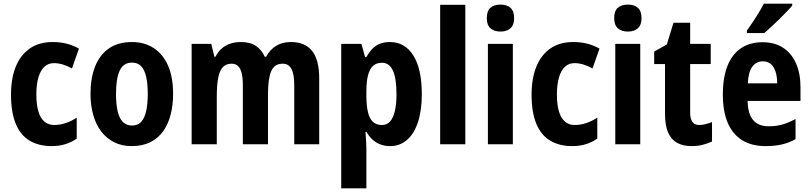

<svg xmlns="http://www.w3.org/2000/svg" viewBox="-20 -786 4417 1046"><path d="M262 10Q191 10 141 -20Q91 -50 65.5 -112.5Q40 -175 40 -270Q40 -359 66 -423Q92 -487 142.5 -522Q193 -557 267 -557Q310 -557 345.5 -547.5Q381 -538 410 -521L372 -413Q347 -427 322.5 -434.5Q298 -442 273 -442Q243 -442 222 -422.5Q201 -403 189.5 -365Q178 -327 178 -271Q178 -216 189 -179Q200 -142 222 -123.5Q244 -105 275 -105Q307 -105 338 -115.5Q369 -126 398 -145V-31Q370 -11 336 -0.5Q302 10 262 10Z M923 -274Q923 -214 910 -162.5Q897 -111 869.5 -72Q842 -33 799 -11.5Q756 10 697 10Q643 10 601 -11.5Q559 -33 530.5 -71Q502 -109 487.5 -161Q473 -213 473 -274Q473 -360 498 -423.5Q523 -487 573 -522Q623 -557 700 -557Q767 -557 817.5 -524Q868 -491 895.5 -428.5Q923 -366 923 -274ZM612 -274Q612 -218 621 -179.5Q630 -141 649.5 -121.5Q669 -102 699 -102Q730 -102 748.5 -121.5Q767 -141 776 -179.5Q785 -218 785 -274Q785 -331 776 -369Q767 -407 748.5 -426Q730 -445 699 -445Q653 -445 632.5 -402Q612 -359 612 -274Z M1565 -557Q1642 -557 1680.5 -508.5Q1719 -460 1719 -359V0H1583V-321Q1583 -383 1567.5 -411Q1552 -439 1520 -439Q1475 -439 1457.5 -398Q1440 -357 1440 -275V0H1303V-322Q1303 -362 1296.5 -388Q1290 -414 1276.5 -426.5Q1263 -439 1242 -439Q1210 -439 1192.5 -418.5Q1175 -398 1168 -358Q1161 -318 1161 -259V0H1024V-547H1131L1148 -477H1154Q1167 -503 1186.5 -520.5Q1206 -538 1232.5 -547.5Q1259 -557 1292 -557Q1344 -557 1375.5 -535Q1407 -513 1422 -477H1430Q1451 -516 1484.5 -536.5Q1518 -557 1565 -557Z M2104 -557Q2186 -557 2232 -483.5Q2278 -410 2278 -273Q2278 -184 2257 -120.5Q2236 -57 2197 -23.5Q2158 10 2105 10Q2076 10 2051.5 0.5Q2027 -9 2008.5 -26.5Q1990 -44 1976 -68H1971Q1973 -41 1974.5 -17.5Q1976 6 1976 24V240H1839V-547H1949L1969 -475H1976Q1992 -504 2010.5 -522Q2029 -540 2052 -548.5Q2075 -557 2104 -557ZM2061 -444Q2031 -444 2012.5 -427.5Q1994 -411 1985 -376.5Q1976 -342 1976 -288V-264Q1976 -211 1984.5 -175.5Q1993 -140 2011.5 -122.5Q2030 -105 2061 -105Q2088 -105 2105 -124Q2122 -143 2131 -180Q2140 -217 2140 -273Q2140 -359 2120.5 -401.5Q2101 -444 2061 -444Z M2515 0H2378V-760H2515Z M2774 -547V0H2638V-547ZM2707 -761Q2742 -761 2761.5 -743Q2781 -725 2781 -687Q2781 -650 2761 -632Q2741 -614 2707 -614Q2672 -614 2652 -632Q2632 -650 2632 -687Q2632 -726 2651.5 -743.5Q2671 -761 2707 -761Z M3098 10Q3027 10 2977 -20Q2927 -50 2901.5 -112.5Q2876 -175 2876 -270Q2876 -359 2902 -423Q2928 -487 2978.5 -522Q3029 -557 3103 -557Q3146 -557 3181.5 -547.5Q3217 -538 3246 -521L3208 -413Q3183 -427 3158.5 -434.5Q3134 -442 3109 -442Q3079 -442 3058 -422.5Q3037 -403 3025.5 -365Q3014 -327 3014 -271Q3014 -216 3025 -179Q3036 -142 3058 -123.5Q3080 -105 3111 -105Q3143 -105 3174 -115.5Q3205 -126 3234 -145V-31Q3206 -11 3172 -0.5Q3138 10 3098 10Z M3468 -547V0H3332V-547ZM3401 -761Q3436 -761 3455.5 -743Q3475 -725 3475 -687Q3475 -650 3455 -632Q3435 -614 3401 -614Q3366 -614 3346 -632Q3326 -650 3326 -687Q3326 -726 3345.5 -743.5Q3365 -761 3401 -761Z M3789 -105Q3806 -105 3823.5 -109.5Q3841 -114 3859 -121V-15Q3835 -4 3808 3Q3781 10 3748 10Q3701 10 3668.5 -8Q3636 -26 3619.5 -64.5Q3603 -103 3603 -166V-437H3544V-505L3613 -544L3649 -662H3740V-547H3852V-437H3740V-172Q3740 -139 3752 -122Q3764 -105 3789 -105Z M4134 -556Q4200 -556 4246 -526Q4292 -496 4316.5 -441Q4341 -386 4341 -309V-236H4053Q4054 -167 4082.5 -132.5Q4111 -98 4168 -98Q4208 -98 4242 -107.5Q4276 -117 4314 -138V-28Q4279 -8 4239.5 1Q4200 10 4151 10Q4074 10 4022 -23Q3970 -56 3944 -118.5Q3918 -181 3918 -270Q3918 -363 3943 -426.5Q3968 -490 4016.5 -523Q4065 -556 4134 -556ZM4136 -452Q4101 -452 4079 -423.5Q4057 -395 4054 -332H4214Q4214 -369 4205 -396Q4196 -423 4179 -437.5Q4162 -452 4136 -452ZM4296 -756Q4285 -742 4266.5 -723Q4248 -704 4226.5 -682.5Q4205 -661 4183.5 -641.5Q4162 -622 4144 -606H4049V-619Q4066 -644 4083 -669Q4100 -694 4115 -719Q4130 -744 4141 -766H4296Z"/></svg>

Font: Noto Sans Khmer Condensed
Style: Bold
Weight: 700
Width: 3
Designer: Danh Hong and the Monotype Design Team
Foundry: Monotype Imaging Inc.
Version: Version 2.004